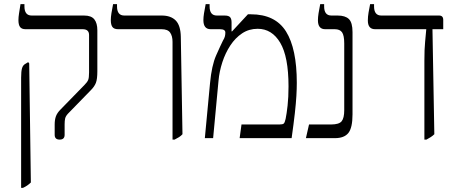

<svg xmlns="http://www.w3.org/2000/svg" viewBox="-20 -667 2206 927"><path d="M268 7Q244 7 244 -16V-66Q244 -89 250 -105.5Q256 -122 272 -138L388 -257Q401 -270 405.5 -280.5Q410 -291 410 -317V-498Q410 -526 379 -526H103Q85 -526 77 -536.5Q69 -547 69 -570Q69 -584 72 -603Q75 -622 79 -647H98V-636Q98 -592 133 -592H386Q421 -592 435.5 -573.5Q450 -555 450 -521V-323Q450 -285 443 -267Q436 -249 419 -232L308 -118Q297 -106 294.5 -95Q292 -84 292 -67V-16Q292 7 268 7ZM82 240V-292Q82 -323 86.5 -338Q91 -353 103 -359L116 -367L121 -361L129 214Q121 222 111.5 228.5Q102 235 91 240Z M813 7V-465Q813 -493 801.5 -509.5Q790 -526 760 -526H550Q531 -526 523 -536.5Q515 -547 515 -570Q515 -584 518 -603Q521 -622 526 -647H545V-636Q545 -592 580 -592H761Q805 -592 828.5 -568Q852 -544 853 -489L861 -19Q854 -11 844.5 -5Q835 1 823 7Z M969 0 994 -265Q1002 -351 1023.5 -399.5Q1045 -448 1056 -470Q1064 -483 1066 -492Q1068 -501 1068 -510Q1068 -526 1042 -526H997Q962 -526 962 -570Q962 -584 965 -603Q968 -622 973 -647H992V-636Q992 -592 1027 -592H1064Q1084 -592 1091 -584Q1098 -576 1098 -559V-516L1100 -515L1177 -598H1191Q1309 -598 1361 -515Q1413 -432 1413 -267Q1413 -239 1411 -204Q1409 -169 1403.5 -120Q1398 -71 1388 0H1137L1146 -66H1329Q1345 -66 1350 -70.5Q1355 -75 1359 -93Q1364 -117 1368.5 -157Q1373 -197 1373 -250Q1373 -393 1333 -460.5Q1293 -528 1224 -528Q1182 -528 1149 -506Q1116 -484 1092 -447.5Q1068 -411 1053.5 -366.5Q1039 -322 1035 -277L1009 0Z M1457 0 1472 -66H1578Q1617 -66 1629.5 -81.5Q1642 -97 1642 -135V-457Q1642 -496 1631.5 -511Q1621 -526 1596 -526H1550Q1515 -526 1515 -569Q1515 -584 1518 -603Q1521 -622 1526 -647H1545V-636Q1545 -592 1580 -592H1610Q1647 -592 1664.5 -575Q1682 -558 1682 -512V-115Q1682 -50 1662 -25Q1642 0 1597 0Z M2029 7V-374Q2029 -430 2032.5 -465Q2036 -500 2038 -525V-526H1791Q1756 -526 1756 -568Q1756 -587 1759.5 -607Q1763 -627 1767 -647H1786V-636Q1786 -592 1821 -592H2100Q2120 -592 2120 -571V-526H2068L2077 -19Q2069 -11 2059.5 -5Q2050 1 2039 7Z"/></svg>

Font: Noto Serif Hebrew SemiCondensed Light
Style: Regular
Weight: 300
Width: 4
Designer: Monotype Design Team
Foundry: Monotype Imaging Inc.
Version: Version 2.004; ttfautohint (v1.8.4.7-5d5b)